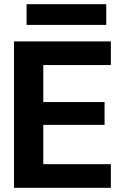

<svg xmlns="http://www.w3.org/2000/svg" viewBox="-20 -898 579 918"><path d="M47 0V-700H510V-587H187V-410H480V-301H187V-113H510V0ZM107 -779V-878H488V-779Z"/></svg>

Font: Host Grotesk Black
Style: Regular
Weight: 900
Designer: Doğukan Karapınar based on Poppins by Indian Type Foundry, Jonny Pinhorn
Foundry: Element Type
Version: Version 1.000; ttfautohint (v1.8.4.7-5d5b);gftools[0.9.33]